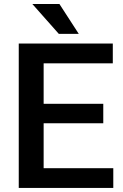

<svg xmlns="http://www.w3.org/2000/svg" viewBox="-20 -925 605 945"><path d="M537.6 -97.2V0H72.3V-710.9H535.2V-613.3H194.8V-414.1H488.3V-318.4H194.8V-97.2ZM272.5 -905.3 367.7 -758.3H269.5L139.2 -905.3Z"/></svg>

Font: Vazirmatn RD FD Medium
Style: Regular
Weight: 500
Designer: Saber Rastikerdar
Foundry: Saber Rastikerdar
Version: Version 33.003